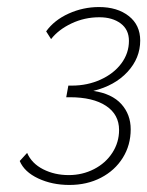

<svg xmlns="http://www.w3.org/2000/svg" viewBox="-20 -723 418 545"><path d="M36 -266 57 -289Q70 -259 102.5 -242.5Q135 -226 175 -226Q214 -226 247 -243Q280 -260 299 -289.5Q318 -319 318 -354Q318 -398 281 -422.5Q244 -447 178 -447H168L174 -480H184Q228 -480 265.5 -497Q303 -514 324.5 -543Q346 -572 346 -607Q346 -639 322.5 -656.5Q299 -674 262 -674Q220 -674 183 -656.5Q146 -639 125 -612L111 -634Q134 -666 175 -684.5Q216 -703 261 -703Q313 -703 345.5 -677.5Q378 -652 378 -608Q378 -558 342 -519Q306 -480 245 -465Q298 -457 324.5 -427.5Q351 -398 351 -356Q351 -311 328.5 -275Q306 -239 266.5 -218.5Q227 -198 177 -198Q128 -198 88.5 -216.5Q49 -235 36 -266Z"/></svg>

Font: Sarabun Thin
Style: Italic
Weight: 250
Italic angle: -10°
Designer: Suppakit Chalermlarp | Katatrad Co.,Ltd.
Foundry: Cadson Demak Co.,Ltd.
Version: Version 1.000; ttfautohint (v1.6)